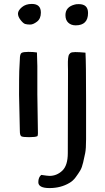

<svg xmlns="http://www.w3.org/2000/svg" viewBox="-20 -697 535 977"><path d="M142 -677Q188 -677 188 -633Q188 -602 168.5 -587Q149 -572 133.5 -572Q118 -572 108 -575Q98 -578 84.5 -595.5Q71 -613 71.5 -628.5Q72 -644 91.5 -660.5Q111 -677 142 -677ZM170 -217 173 -19Q173 -7 170 -4Q160 1 128 1Q96 1 88.5 -3.5Q81 -8 81 -31L77 -214Q77 -310 78 -336L81 -395Q81 -423 90 -428Q99 -433 124.5 -433Q150 -433 168 -430Q170 -386 170 -361ZM361 -674Q367 -676 381 -676Q428 -676 428 -631Q428 -568 365 -568Q342 -568 327.5 -581.5Q313 -595 313 -620Q313 -662 361 -674ZM325 82 326 -316V-342Q326 -357 325.5 -365Q325 -373 325.5 -383.5Q326 -394 326.5 -399.5Q327 -405 328.5 -411.5Q330 -418 332.5 -421Q335 -424 338 -427Q344 -432 363 -432Q382 -432 415 -429Q418 -379 418 -188V12Q418 60 413.5 82Q409 104 403 130Q397 156 388 171Q379 186 365 205Q351 224 333 234Q289 260 232 260Q175 260 175 230Q175 205 190 193Q223 198 232 198Q269 198 297 171.5Q325 145 325 82Z"/></svg>

Font: Cagliostro
Style: Regular
Weight: 400
Designer: Matthew Desmond
Foundry: Matthew Desmond
Version: Version